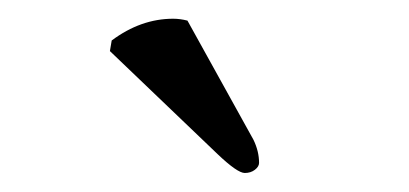

<svg xmlns="http://www.w3.org/2000/svg" viewBox="-20 -721 432 203"><path d="M178.2 -699.2 248 -573.2Q253.9 -561 253.9 -548.8Q253.9 -544.9 249.5 -541.5Q245.1 -538.1 238.8 -538.1Q231 -538.1 210 -558.1L96.2 -667L98.1 -678.2Q128.9 -701.2 163.1 -701.2Q170.4 -701.2 178.2 -699.2Z"/></svg>

Font: Linux Libertine Capitals
Style: Small Caps
Weight: 400
Designer: Philipp H. Poll
Foundry: Philipp H. Poll
Version: Version 5.1.3